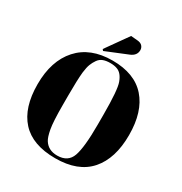

<svg xmlns="http://www.w3.org/2000/svg" viewBox="-206 -1058 1160 1221"><g transform="rotate(30 374.0 -447.5)"><path d="M501 -309V-383Q501 -566 483 -614Q463 -669 426 -682Q405 -690 375 -690Q345 -690 323.5 -682Q302 -674 288 -654Q274 -634 265.5 -612Q257 -590 252 -550Q246 -492 246 -379V-307Q246 -185 255.5 -133.5Q265 -82 279 -60Q310 -11 375 -11Q454 -11 477.5 -77.5Q501 -144 501 -309ZM373 10Q206 10 123.5 -80.5Q41 -171 41 -342.5Q41 -514 129.5 -612.5Q218 -711 380 -711Q542 -711 624.5 -617.5Q707 -524 707 -352Q707 -180 623.5 -85Q540 10 373 10ZM288 -743 403 -905 451 -901Q476 -899 487.5 -886Q499 -873 499 -856Q499 -816 455 -798L296 -733Z"/></g></svg>

Font: Abril Fatface
Style: Regular
Weight: 400
Designer: Veronika Burian, Jos Scaglione
Foundry: TypeTogether
Version: Version 1.001